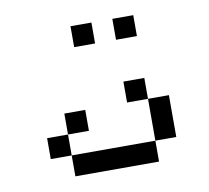

<svg xmlns="http://www.w3.org/2000/svg" viewBox="-57 -688 615 565"><g transform="rotate(-10 250.0 -406.0)"><path d="M250 -562.5H187.5V-625H250ZM62.5 -312.5H125V-250H62.5ZM125 -250H375V-187.5H125ZM125 -375H187.5V-312.5H125ZM312.5 -437.5H375V-375H312.5ZM312.5 -625H375V-562.5H312.5ZM375 -375H437.5V-250H375Z"/></g></svg>

Font: 寒蝉点阵体 16px
Style: Regular
Weight: 400
Designer: Designed by Warren2060
Foundry: ChillType
Version: Version 1.000